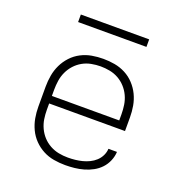

<svg xmlns="http://www.w3.org/2000/svg" viewBox="-127 -796 853 911"><g transform="rotate(20 300.0 -340.5)"><path d="M301 8Q272 8 243 3Q214 -2 188.5 -15.5Q163 -29 142.5 -50Q122 -71 109.5 -97.5Q97 -124 92 -152.5Q87 -181 87 -210V-310Q87 -339 92 -367.5Q97 -396 109.5 -422Q122 -448 142 -469.5Q162 -491 188 -504.5Q214 -518 242.5 -523Q271 -528 300 -528Q329 -528 357.5 -523Q386 -518 412 -504.5Q438 -491 458 -469.5Q478 -448 490.5 -422Q503 -396 508 -367.5Q513 -339 513 -310V-241H130V-210Q130 -186 133.5 -163Q137 -140 147 -118.5Q157 -97 173 -79.5Q189 -62 210 -50.5Q231 -39 254 -34.5Q277 -30 301 -30Q319 -30 337.5 -32Q356 -34 373.5 -38.5Q391 -43 407.5 -51Q424 -59 437.5 -71.5Q451 -84 459 -100.5Q467 -117 468 -135H511Q510 -112 500.5 -89.5Q491 -67 475 -50Q459 -33 438 -21.5Q417 -10 394 -3.5Q371 3 347.5 5.5Q324 8 301 8ZM130 -279H470V-310Q470 -333 466.5 -356.5Q463 -380 453 -401.5Q443 -423 427 -440.5Q411 -458 390.5 -469.5Q370 -481 346.5 -485.5Q323 -490 300 -490Q277 -490 253.5 -485.5Q230 -481 209.5 -469.5Q189 -458 173 -440.5Q157 -423 147 -401.5Q137 -380 133.5 -356.5Q130 -333 130 -310ZM472 -651H127V-689H472Z"/></g></svg>

Font: Iosevka Aile Extralight
Style: Regular
Weight: 200
Designer: Belleve Invis
Foundry: Belleve Invis
Version: Version 31.1.0; ttfautohint (v1.8.4)